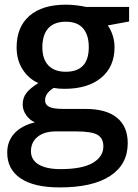

<svg xmlns="http://www.w3.org/2000/svg" viewBox="-20 -570 596 830"><path d="M538.1 -540V-477.1L445.8 -460Q458.5 -442.9 466.8 -418Q475.1 -393.1 475.1 -365.2Q475.1 -281.7 417.5 -233.9Q359.9 -186 258.8 -186Q232.9 -186 211.9 -189.9Q174.8 -167 174.8 -136.2Q174.8 -117.7 192.1 -108.4Q209.5 -99.1 255.9 -99.1H350.1Q439.5 -99.1 485.8 -61Q532.2 -22.9 532.2 48.8Q532.2 140.6 456.5 190.4Q380.9 240.2 237.8 240.2Q127.4 240.2 69.3 201.2Q11.2 162.1 11.2 89.8Q11.2 40 42.7 6.1Q74.2 -27.8 130.9 -41Q107.9 -50.8 93 -72.5Q78.1 -94.2 78.1 -118.2Q78.1 -148.4 95.2 -169.4Q112.3 -190.4 146 -210.9Q104 -229 77.9 -269.8Q51.8 -310.5 51.8 -365.2Q51.8 -453.1 107.2 -501.5Q162.6 -549.8 265.1 -549.8Q288.1 -549.8 313.2 -546.6Q338.4 -543.5 351.1 -540ZM113.8 84Q113.8 121.1 147.2 141.1Q180.7 161.1 241.2 161.1Q335 161.1 380.9 134.3Q426.8 107.4 426.8 63Q426.8 27.8 401.6 12.9Q376.5 -2 308.1 -2H221.2Q171.9 -2 142.8 21.2Q113.8 44.4 113.8 84ZM163.1 -365.2Q163.1 -314.5 189.2 -287.1Q215.3 -259.8 264.2 -259.8Q363.8 -259.8 363.8 -366.2Q363.8 -418.9 339.1 -447.5Q314.5 -476.1 264.2 -476.1Q214.4 -476.1 188.7 -447.8Q163.1 -419.4 163.1 -365.2Z"/></svg>

Font: CAA NEO Sans SemiBold
Style: Regular
Weight: 600
Version: Version 1.10